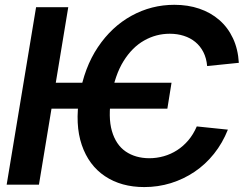

<svg xmlns="http://www.w3.org/2000/svg" viewBox="-20 -757 999 787"><path d="M683.1 -418 666 -311.5H163.1L180.7 -418ZM959 -499.5 829.1 -486.3Q826.2 -519 813.5 -543.7Q800.8 -568.4 780.5 -585Q760.3 -601.6 733.6 -610.1Q707 -618.7 675.8 -618.7Q619.6 -618.7 570.6 -590.8Q521.5 -563 486.3 -506.3Q451.2 -449.7 436.5 -362.8Q422.4 -276.4 438.7 -220Q455.1 -163.6 494.9 -136.2Q534.7 -108.9 591.3 -108.4Q622.1 -108.4 651.4 -116.7Q680.7 -125 706.1 -141.4Q731.4 -157.7 752 -181.9Q772.5 -206.1 786.6 -238.8L914.1 -225.6Q892.1 -170.4 857.2 -126.7Q822.3 -83 777.3 -52.7Q732.4 -22.5 680.2 -6.3Q627.9 9.8 571.3 9.8Q477.1 9.8 410.4 -34.7Q343.8 -79.1 315.2 -162.8Q286.6 -246.6 305.7 -362.8Q325.2 -480 381.3 -563.7Q437.5 -647.5 519 -692.4Q600.6 -737.3 694.8 -737.3Q750.5 -737.3 797.1 -721.4Q843.8 -705.6 878.9 -675Q914.1 -644.5 934.8 -600.3Q955.6 -556.2 959 -499.5ZM259.8 -727.5 139.6 0H7.3L127.9 -727.5Z"/></svg>

Font: Inter Tight SemiBold
Style: Italic
Weight: 600
Italic angle: -9.39999°
Designer: Rasmus Andersson
Foundry: rsms
Version: Version 3.004